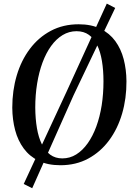

<svg xmlns="http://www.w3.org/2000/svg" viewBox="-20 -884 721 1040"><path d="M307 11Q238.5 11 189.2 -13Q140 -37 108.5 -79.8Q77 -122.5 62 -179Q47 -235.5 46.5 -300.5Q46.5 -394 70.8 -475.5Q95 -557 141.8 -619.2Q188.5 -681.5 255.2 -717Q322 -752.5 406 -752.5Q475 -752.5 524.2 -728.2Q573.5 -704 604.5 -661.5Q635.5 -619 650 -563.2Q664.5 -507.5 665 -444Q665.5 -351 641.5 -268.8Q617.5 -186.5 571 -123.8Q524.5 -61 458 -25Q391.5 11 307 11ZM317.5 -26Q358.5 -26 393 -47.5Q427.5 -69 455 -107.8Q482.5 -146.5 501.8 -199Q521 -251.5 530.8 -313.5Q540.5 -375.5 540.5 -443.5Q540.5 -503.5 532.2 -553.2Q524 -603 506.5 -639.2Q489 -675.5 461.5 -695.2Q434 -715 394.5 -715Q354 -715 319.2 -694Q284.5 -673 257 -635Q229.5 -597 210.2 -545Q191 -493 181 -431Q171 -369 171 -301Q171.5 -240.5 180 -190.2Q188.5 -140 206.5 -103.2Q224.5 -66.5 252 -46.2Q279.5 -26 317.5 -26ZM108.5 112.5 341.5 -389.5 558.5 -864.5 604 -841 378.5 -368 154.5 135.5Z"/></svg>

Font: Merriweather 96pt Medium
Style: Italic
Weight: 500
Italic angle: -7.8°
Version: Version 2.101